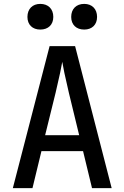

<svg xmlns="http://www.w3.org/2000/svg" viewBox="-20 -967 640 987"><path d="M187 -815C228 -815 254 -840 254 -880C254 -921 228 -947 187 -947C147 -947 121 -921 121 -880C121 -840 147 -815 187 -815ZM413 -815C453 -815 479 -840 479 -880C479 -921 453 -947 413 -947C372 -947 346 -921 346 -880C346 -840 372 -815 413 -815ZM147 0 193 -190H407L453 0H554L366 -730H235L46 0ZM266 -491C285 -570 297 -629 300 -649C303 -629 315 -570 334 -490L387 -272H212Z"/></svg>

Font: Tekne LDO Medium
Style: Regular
Weight: 500
Monospace: yes
Designer: Alessio Laiso, Mario Rullo, Paolo Rosset
Foundry: Alessio Laiso
Version: Version 1.000;hotconv 1.0.109;makeotfexe 2.5.65596